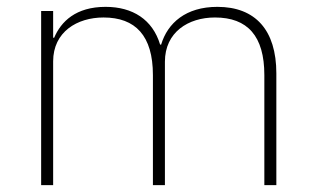

<svg xmlns="http://www.w3.org/2000/svg" viewBox="-20 -540 918 560"><path d="M135 0V-361C135 -447 205 -489 282 -489C375 -489 426 -436 426 -321V0H461V-360C461 -446 529 -489 607 -489C702 -489 751 -435 751 -321V0H786V-326C786 -452 725 -520 614 -520C522 -520 469 -473 450 -410H447C425 -483 367 -520 288 -520C201 -520 158 -477 138 -430H135V-508H100V0Z"/></svg>

Font: IBM Plex Thai ExtraLight
Style: Regular
Weight: 200
Designer: Mike Abbink, Paul van der Laan, Pieter van Rosmalen, Ben Mitchell, Mark Frömberg
Foundry: Bold Monday
Version: Version 1.0